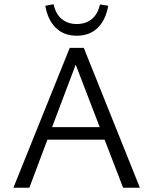

<svg xmlns="http://www.w3.org/2000/svg" viewBox="-20 -883 721 903"><path d="M193 -856 232 -863Q241 -819 269.5 -794.5Q298 -770 341 -770Q384 -770 412.5 -794Q441 -818 450 -862L489 -856Q477 -788 439 -751.5Q401 -715 341 -715Q281 -715 243 -751.5Q205 -788 193 -856ZM472 -226H203L118 0H43L308 -658H374L638 0H559ZM449 -285 336 -579 225 -285Z"/></svg>

Font: Ysabeau Infant
Style: Regular
Weight: 400
Designer: Christian Thalmann (Catharsis Fonts)
Version: Version 0.003